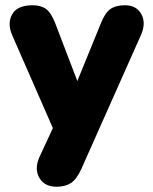

<svg xmlns="http://www.w3.org/2000/svg" viewBox="-20 -521 581 730"><path d="M195 189Q149 189 129.5 155Q110 121 130 76L181 -34L26 -388Q7 -433 26.5 -467Q46 -501 104 -501Q136 -501 155.5 -486.5Q175 -472 191 -430L274 -213L363 -431Q379 -472 399.5 -486.5Q420 -501 455 -501Q499 -501 517.5 -467Q536 -433 516 -388L289 122Q271 161 249.5 175Q228 189 195 189Z"/></svg>

Font: Chiron GoRound TC H
Style: Regular
Weight: 900
Designer: Ryoko NISHIZUKA 西塚涼子 (kana, bopomofo & ideographs); Paul D. Hunt (Latin, Greek & Cyrillic); Sandoll Communications 산돌커뮤니
Foundry: Adobe
Version: Version 1.000;hotconv 1.1.1;makeotfexe 2.6.0